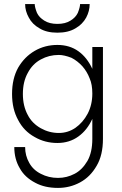

<svg xmlns="http://www.w3.org/2000/svg" viewBox="-20 -690 598 940"><path d="M103 30H50Q50 89 77 134Q101 178 153 205Q199 230 264 230Q322 230 372 203Q422 176 453 122Q484 70 484 -10V-460H432V-10Q432 56 408 98Q382 142 345 161Q307 181 264 181Q218 181 180 161Q142 142 123 107Q103 72 103 30ZM39 -230Q39 -156 69 -102Q97 -48 150 -19Q200 10 261 10Q320 10 364 -22Q407 -53 432 -108Q456 -162 456 -230Q456 -299 432 -353Q406 -409 364 -439Q321 -470 261 -470Q200 -470 150 -441Q100 -412 69 -359Q39 -305 39 -230ZM92 -230Q92 -290 116 -333Q139 -377 180 -399Q220 -421 268 -421Q294 -421 330 -407Q359 -392 383 -366Q406 -340 419 -306Q432 -277 432 -232Q432 -177 409 -133Q386 -90 349 -64Q312 -39 268 -39Q221 -39 180 -62Q137 -86 116 -127Q92 -171 92 -230ZM150 -670H103Q103 -636 121 -604Q138 -571 174 -551Q208 -530 261 -530Q314 -530 349 -551Q384 -571 402 -604Q419 -636 419 -670H372Q372 -655 361 -627Q350 -604 325 -589Q300 -573 261 -573Q222 -573 197 -589Q172 -604 161 -627Q150 -655 150 -670Z"/></svg>

Font: NM-font
Style: Light
Weight: 500
Designer: ""
Foundry: ""
Version: ""